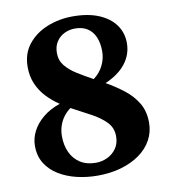

<svg xmlns="http://www.w3.org/2000/svg" viewBox="-85 -826 807 910"><g transform="rotate(-10 319.0 -371.0)"><path d="M312 11Q260.5 11 212.2 -0.5Q164 -12 125.8 -35.5Q87.5 -59 65.2 -94.8Q43 -130.5 43 -179Q43 -215.5 60.5 -249.5Q78 -283.5 111.5 -311.2Q145 -339 193.5 -355.5Q159.5 -378 132.5 -406.8Q105.5 -435.5 89.8 -471.8Q74 -508 74 -553.5Q74 -617 109 -661.5Q144 -706 201.5 -729.5Q259 -753 326 -753Q399 -753 450.5 -731.5Q502 -710 529.5 -672Q557 -634 557 -584.5Q557 -529.5 523.2 -486Q489.5 -442.5 424.5 -414.5Q470.5 -388.5 509.2 -358.2Q548 -328 571.5 -288.5Q595 -249 595 -194.5Q595 -149 574.2 -111.2Q553.5 -73.5 515.5 -46.2Q477.5 -19 425.8 -4Q374 11 312 11ZM314.5 -50.5Q344 -50.5 370.5 -63.2Q397 -76 413.5 -100Q430 -124 430 -158Q430 -199 402.2 -227.2Q374.5 -255.5 331 -278.5Q287.5 -301.5 240 -327Q221 -313.5 206.8 -294.5Q192.5 -275.5 184.8 -252.2Q177 -229 177 -202Q177 -158 193 -123.8Q209 -89.5 239.8 -70Q270.5 -50.5 314.5 -50.5ZM372.5 -443Q402.5 -465 418.8 -497.8Q435 -530.5 435 -565.5Q435 -605 422.8 -634Q410.5 -663 386.2 -678.8Q362 -694.5 326 -694.5Q299 -694.5 275.2 -683Q251.5 -671.5 236.8 -649.2Q222 -627 222 -594.5Q222 -559 243.2 -533Q264.5 -507 298.8 -485.8Q333 -464.5 372.5 -443Z"/></g></svg>

Font: Merriweather 36pt Black
Style: Regular
Weight: 900
Version: Version 2.100